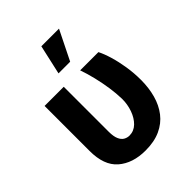

<svg xmlns="http://www.w3.org/2000/svg" viewBox="-223 -906 1036 1036"><g transform="rotate(-45 294.5 -388.0)"><path d="M60.7 -545.9H207V-201.8Q207.2 -166.4 216.2 -146Q225.2 -125.6 239.9 -117.2Q254.6 -108.8 271.5 -108.6Q306.1 -108.8 331.2 -133.2Q356.2 -157.6 370 -196.3Q383.8 -235 383.6 -277.3Q382.5 -320.8 375.6 -367.1Q368.7 -413.5 357.6 -459.4Q346.5 -505.4 332.2 -545.9H471.5Q486.7 -516.1 499.5 -472.9Q512.3 -429.8 520.2 -379.4Q528.1 -329.1 528.1 -277.3Q528.1 -216.8 513.7 -164.6Q499.3 -112.3 468.9 -73.1Q438.6 -33.9 390.8 -12.1Q343 9.8 276.2 9.8Q178.8 9.8 119.5 -41.4Q60.3 -92.6 60.7 -203.1ZM238.1 -617 276 -785.9H410.7L327.1 -617Z"/></g></svg>

Font: GitLab Sans
Style: Regular
Weight: 400
Designer: Rasmus Andersson
Foundry: Modifications by GitLab B.V., manufactured by rsms
Version: Version 4.000;git-c8fb6b7